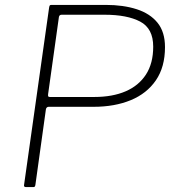

<svg xmlns="http://www.w3.org/2000/svg" viewBox="-20 -762 714 782"><path d="M178 -327Q174 -327 171 -324.5Q168 -322 167 -317L124 -8Q123 -4 121.5 -2Q120 0 116 0H86Q76 0 78 -9L180 -731Q181 -737 182.5 -739.5Q184 -742 189 -742H411Q482 -742 536.5 -724.5Q591 -707 621.5 -669.5Q652 -632 652 -570Q652 -489 615 -435Q578 -381 512.5 -354Q447 -327 361 -327ZM604 -572Q604 -646 551 -674Q498 -702 406 -702H231Q227 -702 224 -700Q221 -698 220 -693L176 -379Q175 -372 176.5 -369.5Q178 -367 183 -367H364Q438 -367 491.5 -390Q545 -413 574.5 -458.5Q604 -504 604 -572Z"/></svg>

Font: Libre Franklin Thin Thin
Style: Italic
Weight: 250
Italic angle: -8°
Version: Version 3.000